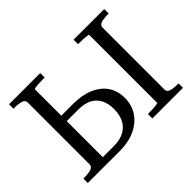

<svg xmlns="http://www.w3.org/2000/svg" viewBox="-142 -967 1224 1224"><g transform="rotate(-45 470.5 -355.0)"><path d="M715 -50V-660Q715 -664 701.5 -666Q688 -668 669 -669Q650 -670 632 -670H623V-710H899V-670H891Q856 -670 832 -663Q808 -656 808 -634V-76Q808 -54 832 -47Q856 -40 891 -40H899V0H623V-40H632Q650 -40 669 -41Q688 -42 701.5 -44.5Q715 -47 715 -50ZM327 0H41V-40H50Q85 -40 109 -47Q133 -54 133 -76V-634Q133 -656 109 -663Q85 -670 50 -670H41V-710H322V-670H302Q285 -670 267 -669Q249 -668 237 -666Q225 -664 225 -660V-49H325Q381 -49 418.5 -69.5Q456 -90 474.5 -127.5Q493 -165 493 -215Q493 -266 474.5 -301.5Q456 -337 420 -355.5Q384 -374 330 -374H191V-423H332Q413 -423 471.5 -397.5Q530 -372 561 -326Q592 -280 592 -216Q592 -153 559.5 -104Q527 -55 467.5 -27.5Q408 0 327 0Z"/></g></svg>

Font: Roboto Serif 72pt
Style: Regular
Weight: 400
Designer: Greg Gazdowicz
Foundry: Commercial Type
Version: Version 1.008